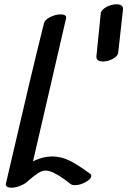

<svg xmlns="http://www.w3.org/2000/svg" viewBox="-20 -892 640 896"><path d="M406 -71Q406 -57 380 -42.5Q354 -28 330 -28Q316 -28 310 -33Q305 -37 281.5 -54.5Q258 -72 234 -84Q210 -96 192 -96Q176 -96 158.5 -84.5Q141 -73 125 -59.5Q109 -46 102 -40Q89 -30 69.5 -23Q50 -16 34 -16Q20 -16 12.5 -21Q5 -26 8 -37L36 -157Q121 -526 185 -783Q189 -800 214.5 -812.5Q240 -825 264 -825Q277 -825 284 -820Q291 -815 288 -805Q258 -678 200 -424L134 -139Q168 -156 199 -160Q215 -162 222 -162Q266 -162 306.5 -141.5Q347 -121 399 -82Q406 -78 406 -71ZM460 -605Q445 -605 437 -611Q429 -617 430 -630Q444 -762 450 -828Q452 -846 476 -859Q500 -872 524 -872Q539 -872 547 -866Q555 -860 554 -848L532 -649Q531 -631 507.5 -618Q484 -605 460 -605Z"/></svg>

Font: Sedgwick Ave
Style: Regular
Weight: 400
Designer: Kevin Burke, Pedro Vergani
Foundry: Google, Inc.
Version: Version 1.000